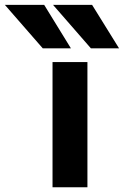

<svg xmlns="http://www.w3.org/2000/svg" viewBox="-117 -784 519 806"><path d="M103.5 2V-523.4H250V2ZM269.5 -763.7 382.8 -581.1H264.6L105.5 -763.7ZM68.4 -763.7 180.7 -581.1H62.5L-96.7 -763.7Z"/></svg>

Font: Nasu
Style: Bold
Weight: 700
Designer: Ryoko NISHIZUKA (kana &amp; ideographs); Paul D. Hunt (Latin, Greek &amp; Cyrillic); Wenlong ZHANG (bopomofo); Sandoll C
Version: Version 2014.1215